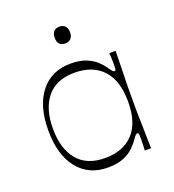

<svg xmlns="http://www.w3.org/2000/svg" viewBox="-127 -775 808 891"><g transform="rotate(-20 276.5 -330.0)"><path d="M256 16Q161 16 107 -52Q53 -120 53 -240Q53 -361 107 -429Q161 -497 256 -497Q302 -497 333 -484Q364 -471 383 -452.5Q402 -434 412 -419Q423 -403 427.5 -398.5Q432 -394 437 -394Q442 -394 443 -401.5Q444 -409 444 -430Q444 -439 443.5 -453Q443 -467 442 -481H473Q472 -418 471 -381Q470 -344 469.5 -321.5Q469 -299 469 -282Q469 -265 469 -240Q469 -216 469 -199Q469 -182 469.5 -159.5Q470 -137 471 -100Q472 -63 473 0H442Q443 -14 443.5 -28.5Q444 -43 444 -54Q444 -73 443 -80Q442 -87 437 -87Q432 -87 427.5 -82.5Q423 -78 412 -62Q402 -47 383 -28.5Q364 -10 333 3Q302 16 256 16ZM258 -30Q348 -30 397.5 -83Q447 -136 447 -240Q447 -344 397.5 -397.5Q348 -451 258 -451Q168 -451 122 -395Q76 -339 76 -240Q76 -142 122 -86Q168 -30 258 -30ZM266 -593Q228 -593 228 -634Q228 -655 238 -665.5Q248 -676 266 -676Q283 -676 293.5 -665.5Q304 -655 304 -634Q304 -614 293.5 -603.5Q283 -593 266 -593Z"/></g></svg>

Font: Ojuju Light
Style: Regular
Weight: 300
Designer: Chisaokwu Joboson, Mirko Velimirovic
Foundry: Udi Foundry
Version: Version 1.000